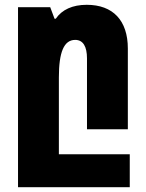

<svg xmlns="http://www.w3.org/2000/svg" viewBox="-20 -538 606 799"><path d="M55 241H520V104H225V-216C225 -321 246 -372 293 -372C326 -372 342 -344 342 -295V0H512V-336C512 -453 450 -518 341 -518C282 -518 238 -498 212 -460H207L189 -508H55Z"/></svg>

Font: Noto Sans Armenian Condensed Black
Style: Regular
Weight: 900
Width: 3
Designer: Monotype Design Team
Foundry: Monotype Imaging Inc.
Version: Version 2.008